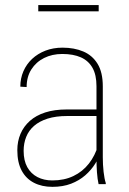

<svg xmlns="http://www.w3.org/2000/svg" viewBox="-20 -726 508 757"><path d="M360.4 -99.6V-386.2Q360.4 -430.7 344.7 -458.5Q329.1 -486.3 299.1 -499.8Q269 -513.2 225.6 -513.2Q185.5 -513.2 153.8 -497.3Q122.1 -481.4 103.5 -452.1Q85 -422.9 85 -382.8L60.1 -384.3Q60.1 -417 72.3 -445.1Q84.5 -473.1 106.7 -493.9Q128.9 -514.6 159.4 -526.4Q189.9 -538.1 226.6 -538.1Q272.9 -538.1 308.6 -522.9Q344.2 -507.8 364.7 -474.4Q385.3 -440.9 385.3 -385.3V-106Q385.3 -77.1 388.4 -48.8Q391.6 -20.5 397 -4.4V0H368.7Q364.3 -19 362.3 -46.4Q360.4 -73.7 360.4 -99.6ZM370.1 -294.4 371.1 -268.6H245.1Q200.2 -268.6 167.7 -258.3Q135.3 -248 114.3 -229.7Q93.3 -211.4 83.3 -186.3Q73.2 -161.1 73.2 -131.3Q73.2 -92.8 87.6 -66.9Q102.1 -41 127.7 -27.8Q153.3 -14.6 186.5 -14.6Q233.4 -14.6 269.5 -32Q305.7 -49.3 330.3 -80.8Q355 -112.3 367.7 -155.3L378.9 -131.3Q371.1 -106 355.5 -80.8Q339.8 -55.7 316.2 -34.9Q292.5 -14.2 260.3 -1.7Q228 10.7 186.5 10.7Q145 10.7 113.8 -5.4Q82.5 -21.5 65.4 -53.5Q48.3 -85.4 48.3 -133.8Q48.3 -168.9 60.8 -198.2Q73.2 -227.5 97.7 -249.3Q122.1 -271 158.4 -282.7Q194.8 -294.4 242.7 -294.4ZM369.1 -706.1V-681.2H130.9V-706.1Z"/></svg>

Font: Roboto Condensed Thin
Style: Regular
Weight: 250
Width: 3
Designer: Christian Robertson
Foundry: Google
Version: Version 3.009; 2024